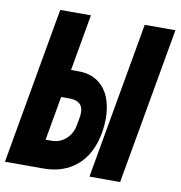

<svg xmlns="http://www.w3.org/2000/svg" viewBox="-95 -800 823 875"><g transform="rotate(10 316.5 -362.5)"><path d="M113.5 -725H255.5L209.5 -464H244.5Q296 -464 331.8 -440Q367.5 -416 385.8 -373Q404 -330 404 -273.5Q404 -241.5 398 -206Q380 -106 318.5 -53Q257 0 162.5 0H-14.5ZM279 -219.5 286 -257.5Q288 -268 288 -280.5Q288 -335 224.5 -335H186.5L150.5 -131H178.5Q205 -131 226.5 -143.2Q248 -155.5 261.5 -175.8Q275 -196 279 -219.5ZM504.5 -725H646.5L518.5 0H376.5Z"/></g></svg>

Font: JuliaMono Black
Style: Italic
Weight: 900
Italic angle: -9°
Monospace: yes
Designer: cormullion
Foundry: corm
Version: Version 0.057; ttfautohint (v1.8.4)